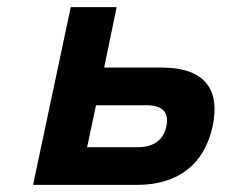

<svg xmlns="http://www.w3.org/2000/svg" viewBox="-20 -520 640 540"><path d="M73 0H365C481 0 555 -58 578 -165C601 -273 551 -330 435 -330H273L308 -500H179ZM225 -106 250 -224H392C437 -224 456 -204 448 -165C440 -126 412 -106 367 -106Z"/></svg>

Font: LT Wave Mono Bold
Style: Italic
Weight: 700
Designer: Daniel Lyons
Version: Version 2.5 (Glyphs App)